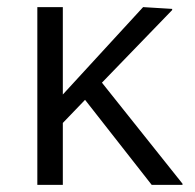

<svg xmlns="http://www.w3.org/2000/svg" viewBox="-20 -520 548 540"><path d="M85 0V-500H156.7V-254.2L382.5 -500L464.2 -495V-491.7L266.7 -287.5L493.3 -3.3V0H406.7L219.2 -239.2L156.7 -174.2V0Z"/></svg>

Font: Boon
Style: Regular
Weight: 400
Designer: Sungsit Sawaiwan
Foundry: FontUni
Version: Version 3.0